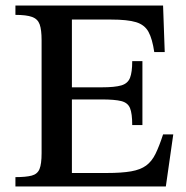

<svg xmlns="http://www.w3.org/2000/svg" viewBox="-20 -677 677 697"><path d="M582 0H36V-34Q74 -34 95 -39.5Q116 -45 123.5 -63.5Q131 -82 131 -121V-531Q131 -569 124 -588.5Q117 -608 96.5 -615.5Q76 -623 36 -623V-657H572L578 -488H540Q533 -536 519 -561.5Q505 -587 474 -596.5Q443 -606 383 -606H241V-360H349Q397 -360 420.5 -367Q444 -374 452 -394.5Q460 -415 460 -455H497V-223H460Q460 -265 452 -284.5Q444 -304 420.5 -310Q397 -316 349 -316H241V-49H367Q422 -49 456 -55Q490 -61 510.5 -76Q531 -91 544.5 -118.5Q558 -146 572 -189H609Z"/></svg>

Font: STIX Two Text Medium
Style: Regular
Weight: 500
Designer: Ross Mills, John Hudson & Paul Hanslow, Tiro Typeworks Ltd; with prior portions MicroPress Inc., and Coen Hoffman.
Foundry: Tiro Typeworks Ltd
Version: Version 2.13 b171